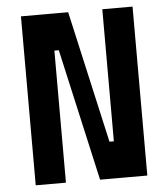

<svg xmlns="http://www.w3.org/2000/svg" viewBox="-51 -739 688 785"><g transform="rotate(-5 293.0 -346.5)"><path d="M328.1 0 206.1 -542H152.8V-693.4H257.8L379.9 -151.4H412.6V0ZM64 0V-693.4H188V0ZM397.9 0V-693.4H522V0Z"/></g></svg>

Font: Cascadia Mono PL
Style: Regular
Weight: 400
Monospace: yes
Designer: Aaron Bell
Foundry: Saja Typeworks
Version: Version 2102.003